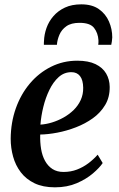

<svg xmlns="http://www.w3.org/2000/svg" viewBox="-20 -830 534 862"><path d="M441 -98Q427 -77 397.2 -51.5Q367.5 -26 324.5 -7.5Q281.5 11 226.5 11Q173 11 135 -7.2Q97 -25.5 73.2 -56.8Q49.5 -88 38.8 -127Q28 -166 28 -207Q28.5 -280 51 -343.5Q73.5 -407 114 -455Q154.5 -503 209 -530.2Q263.5 -557.5 327 -557.5Q377 -557.5 409 -542Q441 -526.5 456.5 -500Q472 -473.5 472.5 -440Q473 -393.5 452.2 -358.8Q431.5 -324 397 -299.2Q362.5 -274.5 321 -258.5Q279.5 -242.5 237.5 -234.5Q195.5 -226.5 160.5 -226Q159.5 -191.5 164.5 -161.2Q169.5 -131 182.2 -107.8Q195 -84.5 215.5 -71.2Q236 -58 265 -58Q298 -58 325.8 -68.8Q353.5 -79.5 376.8 -97Q400 -114.5 418.5 -135.5ZM300.5 -506Q268 -506 243.5 -484Q219 -462 201.8 -426.5Q184.5 -391 174.5 -350Q164.5 -309 161.5 -270.5Q186.5 -272 213.5 -280.2Q240.5 -288.5 265.5 -302.5Q290.5 -316.5 310.8 -336.2Q331 -356 342.5 -381.2Q354 -406.5 353.5 -436Q353 -471 339.2 -488.5Q325.5 -506 300.5 -506ZM177 -629Q177 -633.5 177 -637.5Q177 -641.5 177.5 -646Q178.5 -675.5 188.8 -704.5Q199 -733.5 219.8 -757.5Q240.5 -781.5 271.5 -796Q302.5 -810.5 345 -810.5Q393.5 -810.5 424 -789Q454.5 -767.5 469.2 -733.5Q484 -699.5 484 -662Q483.5 -652.5 482.2 -644Q481 -635.5 479.5 -629H421Q421.5 -633.5 422 -638.2Q422.5 -643 422 -649.5Q420 -682 402.2 -704.8Q384.5 -727.5 337 -727.5Q299.5 -727.5 278 -712.2Q256.5 -697 246.8 -674Q237 -651 235.5 -629Z"/></svg>

Font: Merriweather 48pt SemiBold
Style: Italic
Weight: 600
Italic angle: -7.8°
Designer: Eben Sorkin
Foundry: Eben Sorkin
Version: Version 2.101